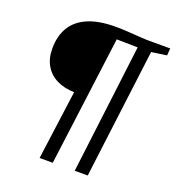

<svg xmlns="http://www.w3.org/2000/svg" viewBox="-138 -877 903 986"><g transform="rotate(20 313.5 -383.5)"><path d="M189 0 240 -378Q184.5 -379.5 143.8 -400Q103 -420.5 80.5 -458.8Q58 -497 58 -551Q58 -619 86.8 -667.2Q115.5 -715.5 175 -741.2Q234.5 -767 327 -767Q357 -767 392.8 -764.8Q428.5 -762.5 460.2 -760.2Q492 -758 510 -758H627L624 -719L541 -707L452 0H381L468 -706L353 -708L261 0Z"/></g></svg>

Font: Koeln Type Sans Light
Style: Italic
Weight: 300
Italic angle: -7.5°
Designer: Eben Sorkin
Foundry: Eben Sorkin
Version: Version 2.001